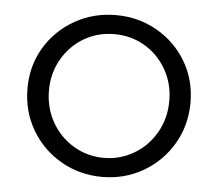

<svg xmlns="http://www.w3.org/2000/svg" viewBox="-43 -563 709 623"><g transform="rotate(5 311.0 -251.5)"><path d="M311 -515Q384 -515 444.5 -480.5Q505 -446 540.5 -386.5Q576 -327 576 -253Q576 -179 540.5 -118.5Q505 -58 444.5 -23Q384 12 311 12Q238 12 177 -23Q116 -58 80.5 -118.5Q45 -179 45 -253Q45 -327 80.5 -386.5Q116 -446 177 -480.5Q238 -515 311 -515ZM311 -50Q364 -50 409 -76.5Q454 -103 480.5 -149.5Q507 -196 507 -253Q507 -309 480.5 -355Q454 -401 409.5 -427Q365 -453 311 -453Q257 -453 212.5 -427Q168 -401 141.5 -355Q115 -309 115 -253Q115 -196 141.5 -149.5Q168 -103 213 -76.5Q258 -50 311 -50Z"/></g></svg>

Font: Museo Sans Light
Style: Regular
Weight: 300
Designer: Jos Buivenga
Foundry: Jos Buivenga & Rosetta Type Foundry (extension, remastering)
Version: Version 3.600;PS 1.000;hotconv 1.0.88;makeotf.lib2.5.647800;